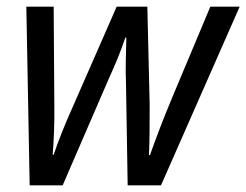

<svg xmlns="http://www.w3.org/2000/svg" viewBox="-20 -556 739 576"><path d="M69 0H168L306 -319C330 -372 342 -402 356 -443H359C358 -391 356 -351 358 -305L363 0H463L699 -536H611L496 -262C470 -200 447 -139 430 -91H427C429 -138 429 -199 429 -243L422 -536H330L195 -228C178 -191 154 -131 141 -92H138C141 -129 144 -182 143 -243L141 -536H59Z"/></svg>

Font: Noto Sans SemiCondensed
Style: Italic
Weight: 400
Width: 4
Italic angle: -12°
Designer: Monotype Design Team
Foundry: Monotype Imaging Inc.
Version: Version 2.013